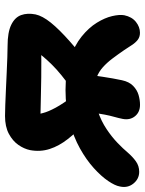

<svg xmlns="http://www.w3.org/2000/svg" viewBox="45 -627 567 749"><g transform="rotate(-90 328.5 -252.5)"><path d="M575.2 10Q559 10 547.8 1.4Q536.6 -7.2 527.4 -21.3Q518.2 -35.4 507.4 -51.8Q490.6 -76.2 474.7 -97.3Q458.8 -118.4 441.2 -134.3Q423.6 -150.2 402 -158.6Q380.4 -167 352.2 -167Q306.2 -167 268.3 -154Q230.4 -141 199.7 -120.5Q169 -100 145.9 -77.8Q122.8 -55.6 108 -37.8Q91.4 -18.6 73.5 -5.8Q55.6 7 32.8 7Q5 7 -13.2 -15.7Q-31.4 -38.4 -24.4 -68.8Q-21.2 -87.2 -3 -114.1Q15.2 -141 47.3 -170.1Q79.4 -199.2 124 -224.1Q168.6 -249 226 -264.7Q283.4 -280.4 351.8 -280.4Q423 -280.4 474.7 -262.8Q526.4 -245.2 560.7 -217.4Q595 -189.6 614.3 -158.3Q633.6 -127 640.2 -98.5Q646.8 -70 643.6 -51.4Q637.4 -21.6 617.6 -5.8Q597.8 10 575.2 10ZM294.2 10.2Q265.4 10.2 249.5 -9.5Q233.6 -29.2 239.2 -57.8Q242.4 -73.8 247.1 -90.2Q251.8 -106.6 255.8 -127.2Q260.8 -153.4 262.8 -174.5Q264.8 -195.6 266.2 -199.6Q268.2 -222.6 290.5 -235.9Q312.8 -249.2 337.2 -249.2Q369.6 -249.2 391.5 -239.8Q413.4 -230.4 412.8 -212.2Q413.4 -209.2 412.1 -197.7Q410.8 -186.2 408.5 -170Q406.2 -153.8 403.3 -134.4Q400.4 -115 397 -95.8Q393.6 -76.6 390 -60.2Q384 -32.2 368.1 -16.7Q352.2 -1.2 332.6 4.5Q313 10.2 294.2 10.2ZM418 -161.8 356.8 -256.6Q416.4 -298.6 450.5 -333.2Q484.6 -367.8 504.4 -396.8L521.2 -375.6Q499.8 -375 468.2 -374.8Q436.6 -374.6 401.3 -375.1Q366 -375.6 332.6 -376.4Q299.2 -377.2 272.9 -377.7Q246.6 -378.2 234.2 -378.6L253.6 -401.4Q257.4 -387 262.3 -367.5Q267.2 -348 283.1 -318.5Q299 -289 333.4 -243.6L224.8 -201.8Q187.8 -236.8 160.7 -271.2Q133.6 -305.6 121.8 -342.2Q110 -378.8 117.4 -418.6Q122.2 -442 137.7 -464.3Q153.2 -486.6 181.1 -501.5Q209 -516.4 250.6 -516.4Q266.6 -516.4 293.7 -515.4Q320.8 -514.4 353.4 -512.9Q386 -511.4 418.9 -509.9Q451.8 -508.4 479.5 -507.4Q507.2 -506.4 524.6 -506.4Q576.8 -506.4 606 -492.3Q635.2 -478.2 644.1 -453.6Q653 -429 646.8 -397.4Q641 -370.6 614.8 -337.9Q588.6 -305.2 540 -262.3Q491.4 -219.4 418 -161.8Z"/></g></svg>

Font: Shantell Sans Light
Style: Italic
Weight: 300
Italic angle: -11°
Designer: Stephen Nixon, Anya Danilova, Shantell Martin
Foundry: Arrow Type
Version: Version 1.008;[ac192a2d6]